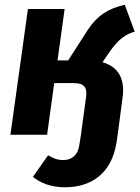

<svg xmlns="http://www.w3.org/2000/svg" viewBox="-20 -569 590 811"><path d="M413 -306 432 -334C465 -383 494 -420 549 -435L507 -549C438 -533 391 -504 351 -443L268 -314H223L253 -531H98L24 0H179L209 -218H290C335 -218 350 -201 343 -155L322 0L315 44C309 86 284 107 247 107C220 107 205 99 183 87L119 178C148 201 189 222 255 222C369 222 452 160 472 34L477 0L497 -151C510 -234 481 -287 413 -306Z"/></svg>

Font: Fira Sans
Style: Bold Italic
Weight: 700
Italic angle: -8°
Designer: bBox Type GmbH & Carrois Corporate GbR & Edenspiekermann AG
Foundry: bBox Type GmbH & Carrois Corporate GbR & Edenspiekermann AG
Version: Version 4.301;PS 004.301;hotconv 1.0.88;makeotf.lib2.5.64775